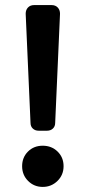

<svg xmlns="http://www.w3.org/2000/svg" viewBox="-20 -720 337 755"><path d="M100 -237 81 -666Q81 -681 90 -690.5Q99 -700 114 -700H183Q198 -700 207 -690.5Q216 -681 216 -666L197 -237Q197 -223 188 -214.5Q179 -206 165 -206H132Q118 -206 109 -214.5Q100 -223 100 -237ZM148 15Q114 15 90.5 -8.5Q67 -32 67 -66.5Q67 -101 90 -124Q113 -147 148 -147Q183 -147 206.5 -124Q230 -101 230 -66.5Q230 -32 206 -8.5Q182 15 148 15Z"/></svg>

Font: Tsunagi Gothic Black
Style: Regular
Weight: 900
Designer: Yoshimichi Ohira
Foundry: Positype
Version: Version 1.001